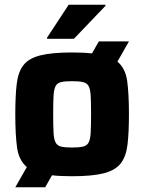

<svg xmlns="http://www.w3.org/2000/svg" viewBox="-20 -741 613 816"><path d="M180 -576V-581L272 -721H428V-716L294 -576ZM45 55 94 -31Q60 -60 52.5 -114Q45 -168 45 -256Q45 -333 51 -384Q57 -435 79.5 -464Q102 -493 151 -505.5Q200 -518 286 -518Q336 -518 371 -514L400 -565H528L479 -479Q513 -451 520.5 -397Q528 -343 528 -256Q528 -178 522 -127Q516 -76 493 -46.5Q470 -17 421 -4.5Q372 8 286 8Q236 8 201 4L172 55ZM286 -114Q316 -114 333 -118Q350 -122 357 -136Q364 -150 365.5 -178.5Q367 -207 367 -256Q367 -304 365.5 -332.5Q364 -361 357 -374.5Q350 -388 333 -392Q316 -396 286 -396Q256 -396 239.5 -392Q223 -388 216 -374.5Q209 -361 207.5 -332.5Q206 -304 206 -256Q206 -207 207.5 -178.5Q209 -150 216 -136Q223 -122 239.5 -118Q256 -114 286 -114Z"/></svg>

Font: Saira
Style: Bold
Weight: 700
Designer: Hector Gatti with collaboration of the Omnibus-Type team
Foundry: Omnibus-Type
Version: Version 1.100; ttfautohint (v1.8.3)